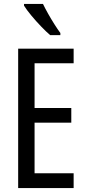

<svg xmlns="http://www.w3.org/2000/svg" viewBox="-20 -963 442 983"><path d="M357 0H73V-714H357V-639H157V-410H345V-335H157V-76H357ZM200 -943Q211 -920 226.5 -892.5Q242 -865 258.5 -839Q275 -813 289 -794V-783H237Q217 -800 190.5 -827.5Q164 -855 140 -884Q116 -913 103 -934V-943Z"/></svg>

Font: Noto Sans Sinhala UI ExtraCondensed
Style: Regular
Weight: 400
Width: 2
Designer: Jelle Bosma - Monotype Design Team
Foundry: Monotype Imaging Inc.
Version: Version 2.006; ttfautohint (v1.8.4.7-5d5b)